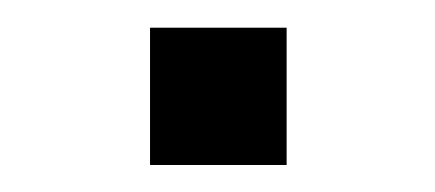

<svg xmlns="http://www.w3.org/2000/svg" viewBox="-20 -467 317 140"><path d="M189 -346.7H89.4V-446.8H189Z"/></svg>

Font: AnjaliOldLipi
Style: Regular
Weight: 400
Designer: Kevin & Siji
Foundry: Core : Kevin & Siji
Modification : Hiran Venugopalan
Opentype mlm2 support: Rajeesh Nambiar
New Feature Table : Santhosh
Version: Version 7.1.0+20221109